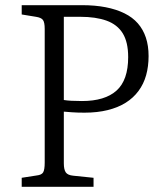

<svg xmlns="http://www.w3.org/2000/svg" viewBox="-20 -723 625 743"><path d="M64 0V-35L122 -44Q141 -46 147 -56Q153 -66 153 -94V-611Q153 -637 146 -646Q139 -655 119 -658L64 -667V-703H297Q348 -703 389 -695Q430 -687 461.5 -671.5Q493 -656 513.5 -632.5Q534 -609 544.5 -577.5Q555 -546 555 -506Q555 -466 545.5 -432Q536 -398 516 -371Q496 -344 466.5 -325.5Q437 -307 397 -297Q357 -287 307 -287Q279 -287 258.5 -288.5Q238 -290 227 -291V-91Q227 -67 234.5 -56Q242 -45 264 -43L342 -35V0ZM297 -332Q386 -332 431 -372.5Q476 -413 476 -502Q476 -560 455 -594Q434 -628 392.5 -643Q351 -658 290 -658H227V-336Q239 -334 256.5 -333Q274 -332 297 -332Z"/></svg>

Font: Literata 18pt Light
Style: Regular
Weight: 300
Designer: Latin by Veronika Burian and Jose Scaglione. Greek by Irene Vlachou. Cyrillic by Vera Evstafieva.
Foundry: TypeTogether
Version: Version 3.103;gftools[0.9.29]